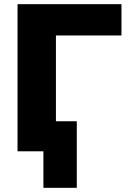

<svg xmlns="http://www.w3.org/2000/svg" viewBox="-20 -725 619 920"><path d="M64 0V-705H562V-555H248V-144H348V175H188V0Z"/></svg>

Font: Nunito Sans Black
Style: Regular
Weight: 900
Designer: Vernon Adams
Foundry: Vernon Adams
Version: Version 3.006; ttfautohint (v1.8.3)